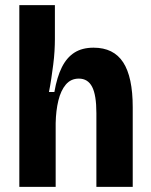

<svg xmlns="http://www.w3.org/2000/svg" viewBox="-20 -725 585 745"><path d="M55 0V-323V-705H193V-573Q193 -552 191.5 -526.5Q190 -501 186.5 -474Q183 -447 179 -420Q175 -393 170 -368H191Q201 -426 220 -464Q239 -502 269 -521Q299 -540 343 -540Q421 -540 458 -483Q495 -426 495 -309V0H354V-286Q354 -356 337.5 -388Q321 -420 286 -420Q255 -420 235.5 -397Q216 -374 206.5 -335Q197 -296 196 -247V0Z"/></svg>

Font: Bricolage Grotesque 24pt SemiCondensed
Style: Bold
Weight: 700
Width: 4
Designer: Mathieu Triay
Foundry: Atelier Triay
Version: Version 1.001;gftools[0.9.33.dev8+g029e19f]